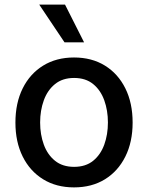

<svg xmlns="http://www.w3.org/2000/svg" viewBox="-20 -802 642 833"><path d="M301.1 11Q224.4 11 167.3 -24.1Q110.1 -59.3 78.5 -122.7Q46.9 -186.1 46.9 -270.2Q46.9 -355.1 78.5 -418.7Q110.1 -482.2 167.3 -517.4Q224.4 -552.6 301.1 -552.6Q378.2 -552.6 435.2 -517.4Q492.2 -482.2 523.8 -418.7Q555.4 -355.1 555.4 -270.2Q555.4 -186.1 523.8 -122.7Q492.2 -59.3 435.2 -24.1Q378.2 11 301.1 11ZM301.5 -78.1Q351.6 -78.1 384.1 -104.4Q416.5 -130.7 432.4 -174.5Q448.2 -218.4 448.2 -270.6Q448.2 -322.8 432.4 -366.8Q416.5 -410.9 384.1 -437.3Q351.6 -463.8 301.5 -463.8Q251.4 -463.8 218.8 -437.3Q186.1 -410.9 170.1 -366.8Q154.1 -322.8 154.1 -270.6Q154.1 -218.4 170.1 -174.5Q186.1 -130.7 218.8 -104.4Q251.4 -78.1 301.5 -78.1ZM259.9 -618.3 150.2 -782H262.1L344.8 -618.3Z"/></svg>

Font: Inter Zeller Medium
Style: Regular
Weight: 500
Designer: Rasmus Andersson; Joe Bland
Foundry: zeller
Version: Version 3.015;git-dec3a8cb1